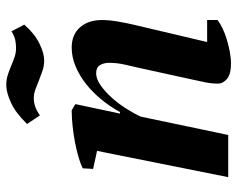

<svg xmlns="http://www.w3.org/2000/svg" viewBox="-94 -672 775 628"><g transform="rotate(-90 294.0 -358.5)"><path d="M384 -285Q391 -316 396.5 -340Q402 -364 402 -390Q402 -407 394.5 -419.5Q387 -432 368 -432Q349 -432 328.5 -417.5Q308 -403 288.5 -381.5Q269 -360 252.5 -334Q236 -308 226 -286L166 0H28L114 -429L55 -442L57 -476Q71 -483 93 -489.5Q115 -496 141 -501Q167 -506 194.5 -509Q222 -512 247 -512L267 -500L236 -354H241Q259 -387 283 -416Q307 -445 334 -466Q361 -487 391 -499.5Q421 -512 452 -512Q494 -512 518 -485Q542 -458 542 -413Q542 -390 537 -360.5Q532 -331 525 -302L470 -69H542V-35Q532 -27 515.5 -19Q499 -11 479.5 -5Q460 1 439 5Q418 9 399 9Q365 9 349.5 -4Q334 -17 334 -34Q334 -55 339 -79Q344 -103 349 -125ZM527 -667Q497 -633 465 -617.5Q433 -602 410 -602Q392 -602 376 -607.5Q360 -613 345 -619Q330 -625 315.5 -630.5Q301 -636 286 -636Q273 -636 259.5 -631.5Q246 -627 230 -616L202 -658Q239 -696 272.5 -711Q306 -726 329 -726Q347 -726 362.5 -721Q378 -716 392 -710Q406 -704 420.5 -699Q435 -694 450 -694Q463 -694 476 -696.5Q489 -699 505 -709Z"/></g></svg>

Font: PTSerif
Style: Bold Italic
Weight: 700
Italic angle: -12°
Designer: A.Korolkova, O.Umpeleva, V.Yefimov
Foundry: ParaType Ltd
Version: Version 1.000W OFL; ttfautohint (v1.2) -l 8 -r 50 -G 200 -x 